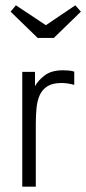

<svg xmlns="http://www.w3.org/2000/svg" viewBox="-20 -704 326 724"><path d="M218 -439Q229 -439 239.5 -438Q250 -437 260 -434V-384Q249 -387 237 -389Q225 -391 212 -391Q178 -391 158.5 -378.5Q139 -366 129.5 -344.5Q120 -323 117.5 -294.5Q115 -266 115 -235V0H64V-433H112V-379Q124 -401 149 -420Q174 -439 218 -439ZM153 -609 264 -684 285 -660 183 -561H122L20 -660L40 -684Z"/></svg>

Font: Tilda Sans Light
Style: Regular
Weight: 300
Designer: ParaType Ltd
Foundry: ParaType Ltd
Version: Version 1.009